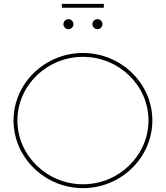

<svg xmlns="http://www.w3.org/2000/svg" viewBox="-20 -973 858 993"><path d="M300 -953V-933H517V-953ZM334 -874C320 -874 308 -862 308 -848C308 -834 320 -822 334 -822C348 -822 360 -834 360 -848C360 -862 348 -874 334 -874ZM484 -874C470 -874 458 -862 458 -848C458 -834 470 -822 484 -822C498 -822 510 -834 510 -848C510 -862 498 -874 484 -874ZM409 -699C212 -699 50 -542 50 -350C50 -158 212 0 409 0C606 0 768 -158 768 -350C768 -542 606 -699 409 -699ZM409 -679C595 -679 748 -531 748 -350C748 -169 595 -20 409 -20C223 -20 70 -169 70 -350C70 -531 223 -679 409 -679Z"/></svg>

Font: Montserrat Thin
Style: Regular
Weight: 250
Designer: Julieta Ulanovsky
Foundry: Julieta Ulanovsky
Version: Version 4.000